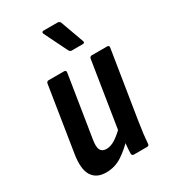

<svg xmlns="http://www.w3.org/2000/svg" viewBox="-176 -787 778 882"><g transform="rotate(-30 213.0 -346.5)"><path d="M123.7 8Q72.3 8 49.8 -28.1Q27.3 -64.2 39.7 -140.4L93.3 -479.8Q95.3 -491.7 105.3 -491.7H186.7Q199.1 -491.7 197.3 -479.8L145.3 -152.6Q139.5 -117 147.7 -101Q155.9 -85.1 179.2 -85.1Q202.2 -85.1 227.7 -101.9Q253.2 -118.6 282.1 -148.9L282 -80.4Q246.2 -41.6 208.1 -16.8Q170 8 123.7 8ZM274.6 0Q263.2 0 263.2 -11.4Q263.4 -29.4 265.7 -53.1Q268 -76.8 270 -95.2L265.9 -125.1L322.1 -479.8Q324.1 -491.7 334.1 -491.7H415.5Q427.5 -491.7 425.5 -479.8L368.9 -124.4Q363.3 -89.9 359.9 -61.6Q356.5 -33.4 355.1 -11.4Q354.7 0 344.1 0ZM265.5 -556.6Q256 -556.6 251 -568L191.2 -689.4Q189.4 -693.1 191.3 -696.9Q193.2 -700.7 198 -700.7H274Q284.4 -700.7 288.8 -689.4L332.6 -568Q336.4 -556.6 323.4 -556.6Z"/></g></svg>

Font: Sofia Sans Condensed
Style: Italic
Weight: 400
Italic angle: -9°
Designer: Botio Nikoltchev, Ani Petrova
Foundry: lettersoup
Version: Version 4.101